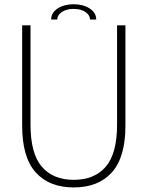

<svg xmlns="http://www.w3.org/2000/svg" viewBox="-20 -854 679 884"><path d="M557.5 -275.5Q557.5 -129.5 495 -60.2Q432.5 9 319.5 9Q207 9 144.5 -60.2Q82 -129.5 82 -275.5Q82 -299.5 82 -326.5Q82 -353.5 82 -384V-737.5H120.5V-386Q120.5 -355.5 120.5 -329Q120.5 -302.5 120.5 -280Q120.5 -147 172.5 -86.5Q224.5 -26 319.5 -26Q415 -26 467 -86.5Q519 -147 519 -280V-737.5H557.5ZM215.5 -764Q215.5 -795.5 245.5 -815Q275.5 -834.5 319 -834.5Q362.5 -834.5 392.8 -815Q423 -795.5 423 -764H394.5Q394.5 -784 373.8 -798.5Q353 -813 319 -813Q285.5 -813 264.5 -798.5Q243.5 -784 243.5 -764Z"/></svg>

Font: Epilogue ExtraLight
Style: Regular
Weight: 250
Designer: Tyler Finck
Foundry: Etcetera Type Co
Version: Version 2.112